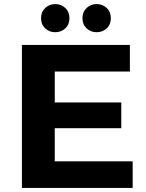

<svg xmlns="http://www.w3.org/2000/svg" viewBox="-20 -920 713 940"><path d="M87.3 0V-700H615.9V-569.7H248.1V-130.3H629.5V0ZM236.4 -292.3V-418.3H573.7V-292.3ZM453.2 -762.3Q424.2 -762.3 404 -781.1Q383.7 -800 383.7 -831Q383.7 -861.9 404 -881Q424.2 -900.1 453.2 -900.1Q482.1 -900.1 502.4 -881Q522.7 -861.9 522.7 -831Q522.7 -800 502.4 -781.1Q482.1 -762.3 453.2 -762.3ZM250.5 -762.3Q221.5 -762.3 201.3 -781.1Q181 -800 181 -831Q181 -861.9 201.3 -881Q221.5 -900.1 250.5 -900.1Q279.4 -900.1 299.7 -881Q320 -861.9 320 -831Q320 -800 299.7 -781.1Q279.4 -762.3 250.5 -762.3Z"/></svg>

Font: Montserrat Thin
Style: Regular
Weight: 100
Designer: Julieta Ulanovsky
Foundry: Julieta Ulanovsky
Version: Version 9.000